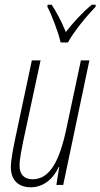

<svg xmlns="http://www.w3.org/2000/svg" viewBox="-20 -784 426 814"><path d="M237 -604H268C294 -652 349 -718 385 -755L386 -764H369C327 -729 289 -687 259 -648C242 -692 218 -735 199 -764H182L181 -755C198 -724 229 -643 237 -604ZM111 10C161 10 204 -22 229 -76H231L219 0H248L359 -528H323L262 -241C232 -98 190 -24 118 -24C84 -24 63 -43 63 -81C63 -113 72 -151 79 -188L152 -528H115L44 -194C36 -155 26 -105 26 -76C26 -19 59 10 111 10Z"/></svg>

Font: Noto Sans ExtraCondensed ExtraLight
Style: Italic
Weight: 200
Width: 2
Italic angle: -12°
Designer: Monotype Design Team
Foundry: Monotype Imaging Inc.
Version: Version 2.013